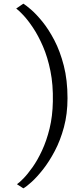

<svg xmlns="http://www.w3.org/2000/svg" viewBox="-20 -847 460 1048"><path d="M348.5 -311Q348.5 -225 329 -152.8Q309.5 -80.5 279 -22.8Q248.5 35 215 77.5Q181.5 120 152.5 146.2Q123.5 172.5 107.5 181L72.5 158.5Q85 150.5 107.8 127.2Q130.5 104 157.5 66Q184.5 28 209.2 -25Q234 -78 250.5 -145Q267 -212 268.5 -293Q270.5 -384.5 255.2 -459.8Q240 -535 214.5 -593.8Q189 -652.5 160.5 -695.2Q132 -738 107.2 -764.2Q82.5 -790.5 68.5 -800.5L107.5 -827Q121 -819 149.2 -794.8Q177.5 -770.5 211.5 -728.8Q245.5 -687 276.8 -627.2Q308 -567.5 328.2 -488.8Q348.5 -410 348.5 -311Z"/></svg>

Font: Merriweather 24pt Light
Style: Regular
Weight: 300
Designer: Eben Sorkin
Foundry: Eben Sorkin
Version: Version 2.100